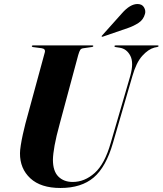

<svg xmlns="http://www.w3.org/2000/svg" viewBox="-20 -926 810 956"><path d="M531.5 -215 628.5 -547.5Q647 -613.5 629 -648.2Q611 -683 576 -688.5L556.5 -691.5Q550 -692 550 -696Q550 -700 556.5 -700H764Q769.5 -700 769.5 -697Q769.5 -693.5 763 -692L748.5 -689Q718.5 -681 688.5 -648Q658.5 -615 639 -546.5L542.5 -214.5Q508 -94.5 446.5 -42.2Q385 10 281 10Q183 10 131 -38.2Q79 -86.5 79.5 -163Q79.5 -177.5 83.5 -203Q87.5 -228.5 93.8 -257.2Q100 -286 106.5 -310.5L203 -665Q208 -683 187 -686L145 -691.5Q138.5 -692.5 138.5 -696Q138.5 -700 145 -700H439Q444.5 -700 444.5 -697Q444.5 -693 438 -692L393 -685.5Q384 -684 379.5 -677.5Q375 -671 369.5 -652L278 -312Q259.5 -245 251.8 -201.8Q244 -158.5 243.5 -131Q243.5 -74 270.5 -47Q297.5 -20 342 -20Q401.5 -20 451.5 -64.8Q501.5 -109.5 531.5 -215ZM586.5 -859Q628 -906.5 665.5 -906Q688 -905.5 697.2 -889.2Q706.5 -873 702 -857Q694 -827.5 669.5 -811.8Q645 -796 618.5 -787L492 -743.5Q487.5 -742 486 -744.5Q485.5 -747 489 -750Z"/></svg>

Font: Fraunces 144pt S000
Style: Bold Italic
Weight: 700
Italic angle: -16°
Version: Version 1.000; ttfautohint (v1.8.3)